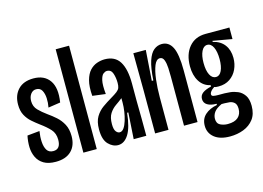

<svg xmlns="http://www.w3.org/2000/svg" viewBox="-106 -879 1668 1220"><g transform="rotate(-15 728.0 -269.0)"><path d="M158 11Q109 11 79 -7Q49 -25 34.5 -55.5Q20 -86 19 -122.5Q18 -159 26 -197L107 -205Q101 -168 103 -134.5Q105 -101 118 -80Q131 -59 160 -59Q208 -59 208 -121Q208 -163 184 -189.5Q160 -216 120 -245Q97 -262 73.5 -282.5Q50 -303 34.5 -331.5Q19 -360 19 -402Q19 -463 54.5 -500.5Q90 -538 156 -538Q227 -538 261.5 -489Q296 -440 281 -346L201 -334Q207 -364 205.5 -394.5Q204 -425 192.5 -446Q181 -467 155 -467Q133 -467 119 -448.5Q105 -430 105 -402Q105 -366 128.5 -342Q152 -318 184 -295Q210 -277 236 -254Q262 -231 279 -199Q296 -167 296 -121Q296 -59 260 -24Q224 11 158 11Z M341 0V-680H429V0Z M568 11Q533 11 504 -19Q475 -49 475 -116Q475 -168 494 -199.5Q513 -231 542 -251.5Q571 -272 600 -289Q629 -306 643 -317Q657 -328 661.5 -340Q666 -352 666 -372Q666 -406 656.5 -434.5Q647 -463 619 -463Q608 -463 595.5 -453.5Q583 -444 576 -414Q569 -384 575 -323L489 -334Q484 -396 495 -436Q506 -476 526.5 -498Q547 -520 573 -529Q599 -538 624 -538Q692 -538 722.5 -488.5Q753 -439 753 -344V-231Q754 -174 754.5 -116Q755 -58 755 0H672Q675 -43 677.5 -86.5Q680 -130 683 -173H675Q665 -78 637 -33.5Q609 11 568 11ZM598 -65Q614 -65 626 -82Q638 -99 646.5 -126.5Q655 -154 659.5 -184.5Q664 -215 664 -242V-272Q644 -256 620 -239.5Q596 -223 579.5 -197.5Q563 -172 563 -128Q563 -93 574 -79Q585 -65 598 -65Z M813 0V-281L811 -528H893L879 -328H889Q894 -409 909 -454.5Q924 -500 947.5 -519Q971 -538 1000 -538Q1046 -538 1069 -492.5Q1092 -447 1092 -340V0H1003V-322Q1003 -349 1001.5 -380Q1000 -411 992 -432.5Q984 -454 965 -454Q942 -454 928 -419.5Q914 -385 907.5 -330.5Q901 -276 901 -213V0Z M1269 142Q1203 142 1166.5 112.5Q1130 83 1130 35Q1130 -10 1160 -37Q1190 -64 1239 -73V-81Q1201 -81 1179 -94.5Q1157 -108 1157 -134Q1157 -158 1176 -172.5Q1195 -187 1233 -196V-205Q1187 -215 1162 -255Q1137 -295 1137 -354Q1137 -433 1177 -480.5Q1217 -528 1286 -528H1443V-452L1317 -474V-467Q1366 -456 1392 -421.5Q1418 -387 1418 -335Q1418 -295 1402 -260.5Q1386 -226 1355 -205Q1324 -184 1281 -184Q1275 -184 1266.5 -184.5Q1258 -185 1252 -188Q1220 -167 1220 -148Q1220 -137 1233 -134.5Q1246 -132 1264 -132H1305Q1318 -132 1342 -129.5Q1366 -127 1391 -116.5Q1416 -106 1433.5 -81Q1451 -56 1451 -11Q1451 43 1425.5 76.5Q1400 110 1358.5 126Q1317 142 1269 142ZM1280 -246Q1304 -246 1317.5 -274.5Q1331 -303 1331 -350Q1331 -399 1317 -428.5Q1303 -458 1278 -458Q1254 -458 1240 -429Q1226 -400 1226 -353Q1226 -303 1240.5 -274.5Q1255 -246 1280 -246ZM1275 62Q1321 62 1343.5 41.5Q1366 21 1366 -14Q1366 -43 1352.5 -55Q1339 -67 1321 -69Q1303 -71 1288 -71H1269Q1232 -54 1218 -34Q1204 -14 1204 9Q1204 40 1226.5 51Q1249 62 1275 62Z"/></g></svg>

Font: Bricolage Grotesque 48pt Condensed
Style: Regular
Weight: 400
Width: 3
Designer: Mathieu Triay
Foundry: Atelier Triay
Version: Version 1.000; ttfautohint (v1.8.4.7-5d5b);gftools[0.9.32]